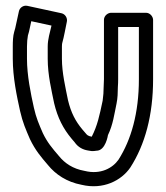

<svg xmlns="http://www.w3.org/2000/svg" viewBox="-20 -598 584 676"><path d="M148 -434V-391C148 -333.6 161.7 -278.8 170.6 -234.6C182.9 -182.9 202.7 -144.9 231.9 -109.9L242.8 -97.1C255.1 -79.3 272.1 -71.1 288.9 -68.3L300.9 -66.3C302.2 -66.1 304 -66 305 -66C309.7 -66 314.2 -66.5 319.5 -67.3C352.1 -67.3 360.1 -122.3 360.1 -122.3C378 -159.3 382.6 -197.1 390.4 -233.8C394.2 -251.3 394.9 -273.9 395 -292C395.7 -301.3 396 -310 396 -319V-503H469V-319C469 -200 441.7 -105.4 397.2 -35.8C377 -6.8 334.5 17.9 278.1 3.7C277.6 3.6 276.9 3.5 276.5 3.4C237.3 -3.7 208.1 -22.9 187.3 -48.9C162.9 -77.3 146.6 -96.6 130.8 -129.3C116.6 -162.3 107.6 -182.2 99.4 -218.4C88.2 -268.7 75 -332.9 75 -391V-434C75 -448.9 76.3 -462.4 78.3 -473.1L82 -486.1C82.2 -486.6 82.4 -487.3 82.4 -487.7L90.1 -523.3L161.3 -507.9C155.9 -483.1 148 -460.9 148 -434ZM345 -293C345 -275.8 343.7 -259.7 341.4 -243.4C330 -189.8 323.1 -156.2 303 -116.7C289.2 -119 286 -123.5 282 -128.3L270.1 -142.1C245.9 -171.1 230.2 -200.5 219.4 -245.3C210.6 -289.2 198 -342.1 198 -391V-434C198 -440.6 198.7 -445 199 -446.1C206 -470.7 210 -496.7 215.4 -521.7C218.1 -533.9 210.2 -548.4 196.3 -551.4L76.3 -577.4C63 -580.3 49.5 -571.6 46.6 -558.3L33.7 -499.1L30 -485.9C25.6 -470.8 25 -452.3 25 -434V-391C25 -325.7 39.3 -258.6 50.6 -207.5C59.9 -166.2 71.2 -141.4 85.2 -108.7C104.6 -68.3 124.4 -45.5 148.7 -17.1C175.8 16.4 215.4 42.8 266.7 52.5C343.5 71.1 407.5 37.6 438.8 -8.2C490.5 -88.5 519 -192.4 519 -319V-528C519 -538.7 509.1 -553 494 -553H371C360.3 -553 346 -543.1 346 -528V-319C346 -310.3 345 -301.7 345 -293Z"/></svg>

Font: Tape
Style: Regular
Weight: 500
Foundry: Cannot Into Space Fonts
Version: Version 0.97